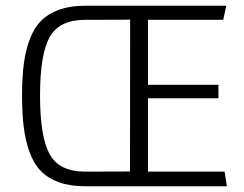

<svg xmlns="http://www.w3.org/2000/svg" viewBox="-20 -647 849 667"><path d="M494.1 -305.7V-50.8H760.3L768.1 0H275.4Q223.1 0 185.1 -13.7Q147 -27.3 122.3 -52.5Q97.7 -77.6 83 -117.7Q68.4 -157.7 62.5 -205.1Q56.6 -252.4 56.6 -316.4Q56.6 -379.9 63 -427.2Q69.3 -474.6 84.5 -513.4Q99.6 -552.2 124.8 -576.7Q149.9 -601.1 187.3 -614Q224.6 -627 275.4 -627H766.1L755.4 -578.1H494.1V-352.5H738.8V-305.7ZM432.1 -578.6 275.4 -578.1Q186.5 -578.1 152.8 -518.6Q119.1 -459 119.1 -314.9Q119.1 -171.4 152.6 -111.1Q186 -50.8 275.4 -50.8L431.6 -51.3Z"/></svg>

Font: Anaheim
Style: Regular
Weight: 400
Designer: vernon adams
Foundry: vernon adams
Version: Version 1.002; ttfautohint (v0.93.5-3d13) -l 8 -r 50 -G 200 